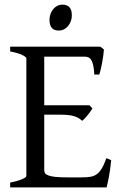

<svg xmlns="http://www.w3.org/2000/svg" viewBox="-20 -819 536 839"><path d="M465.8 -119.1Q461.9 -77.1 455.8 -45.7Q449.7 -14.2 445.8 0H24.4V-21Q57.6 -27.8 76.4 -35.9Q95.2 -43.9 95.2 -50.8V-564Q95.2 -569.8 77.4 -578.6Q59.6 -587.4 24.4 -594.2V-615.2H418L434.1 -603Q433.1 -590.3 431.2 -575.2Q429.2 -560.1 426.3 -544.9Q423.3 -529.8 420.2 -516.1Q417 -502.4 414.1 -493.2H392.1Q391.1 -515.6 387.9 -530.8Q384.8 -545.9 379.9 -554.9Q375 -564 367.9 -567.6Q360.8 -571.3 352.1 -571.3H173.3V-358.9H371.1L383.8 -345.2Q379.9 -338.4 374.3 -330.6Q368.7 -322.8 362.5 -315.2Q356.4 -307.6 350.3 -301.3Q344.2 -294.9 338.9 -291Q331.5 -298.3 323 -303.2Q314.5 -308.1 303.5 -311.5Q292.5 -314.9 277.6 -316.4Q262.7 -317.9 242.2 -317.9H173.3V-75.2Q173.3 -67.9 176.8 -62.3Q180.2 -56.6 190.9 -52.5Q201.7 -48.3 221.2 -46.1Q240.7 -43.9 272.9 -43.9H335.9Q358.4 -43.9 374.3 -46.4Q390.1 -48.8 402.3 -57.4Q414.6 -65.9 424.6 -82.5Q434.6 -99.1 444.8 -127.9ZM293.9 -752.4Q293.9 -738.8 289.6 -726.6Q285.2 -714.4 277.6 -705.3Q270 -696.3 259.8 -690.9Q249.5 -685.5 237.3 -685.5Q215.3 -685.5 205.8 -697.8Q196.3 -710 196.3 -732.4Q196.3 -746.1 200.7 -758.3Q205.1 -770.5 212.9 -779.5Q220.7 -788.6 230.7 -793.7Q240.7 -798.8 252.4 -798.8Q293.9 -798.8 293.9 -752.4Z"/></svg>

Font: Gentium Unicode
Style: Regular
Weight: 400
Version: Version 1.009